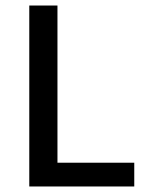

<svg xmlns="http://www.w3.org/2000/svg" viewBox="-20 -675 535 695"><path d="M86 0V-655H188V-86H466V0Z"/></svg>

Font: Assistant ExtraLight SemiBold
Style: Regular
Weight: 600
Version: Version 3.000